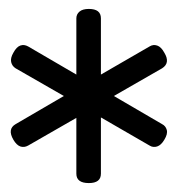

<svg xmlns="http://www.w3.org/2000/svg" viewBox="-20 -1479 398 430"><path d="M179 -1069Q151 -1069 151 -1090V-1215L43 -1153Q34 -1148 25.5 -1151Q17 -1154 10 -1166Q-4 -1190 15 -1201L123 -1264L15 -1326Q7 -1331 5 -1340Q3 -1349 10 -1361Q17 -1374 25.5 -1377Q34 -1380 43 -1375L151 -1312V-1438Q151 -1447 158 -1453Q165 -1459 179 -1459Q206 -1459 206 -1438V-1312L315 -1375Q323 -1380 332 -1377Q341 -1374 348 -1361Q362 -1338 343 -1326L235 -1264L343 -1201Q351 -1197 353.5 -1188Q356 -1179 348 -1166Q341 -1154 332 -1151Q323 -1148 315 -1153L206 -1216V-1090Q206 -1069 179 -1069Z"/></svg>

Font: Playwrite ID
Style: Regular
Weight: 400
Designer: Veronika Burian, José Scaglione
Foundry: TypeTogether
Version: Version 1.002